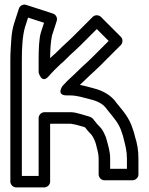

<svg xmlns="http://www.w3.org/2000/svg" viewBox="-20 -763 647 835"><path d="M148 -504V-448C148 -448 160.6 -395.1 192 -431.7C206.6 -448.8 228.2 -470.1 243.3 -484.1C261 -498.4 273.5 -513.2 285.9 -524.6C301.5 -538.9 315.9 -551.6 331.7 -567.3L401 -636.6L452.6 -585L382.3 -514.7C374.6 -506.9 366.8 -499.5 359.1 -492.4L335.2 -470.6C319.8 -456.9 306.9 -442 291.5 -428.8C279.5 -418 264.4 -403.4 252.2 -389.5C252.2 -389.5 221.6 -348 271 -348H286C314.9 -348 345.1 -338 373.9 -330.7C409.3 -321.9 431 -308.9 446.2 -286.1C446.6 -285.6 447.2 -284.8 447.5 -284.4C474.1 -251.2 497.7 -226.7 509.2 -188.5L515 -171L518.7 -155.9C524.8 -131.9 532 -106.1 532 -74V-29H459V-74C459 -106.5 449.6 -130.7 445.4 -149.4C442.7 -161.4 439.2 -170.6 433.4 -182.2L428.4 -192.2C425.4 -198 420.4 -204.9 415.7 -209.7C405.6 -219.7 395.1 -231.7 388.3 -241.2C384.2 -248.1 376 -254.5 363.5 -257.4C353 -260.1 310 -275 290 -275H173C157.9 -275 148 -260.7 148 -250V2H75V-504C75 -553.1 77.6 -607.6 88.9 -645.5L102.1 -686.5L171.5 -663.9L158.2 -622.8C149.6 -596.9 148 -546.5 148 -504ZM205.5 -605.1C205.6 -605.5 205.8 -606.7 205.9 -607.6L226.8 -672.3C230.6 -684.2 224.2 -699.4 210.7 -703.8L93.7 -741.8C80.7 -746 66.4 -738.6 62.2 -725.7L41.1 -660.4C34.1 -637 30.7 -616.6 29 -588.5C27.4 -561.4 25 -537.2 25 -504V27C25 37.7 34.9 52 50 52H173C183.7 52 198 42.1 198 27V-225H287.2C289.2 -224.6 295.9 -223.3 301.7 -222.4C316.6 -219.7 331.5 -214.4 349.6 -209.4C357.7 -198.4 367.6 -187.2 378.6 -176.1C386.2 -165.1 392.8 -151.6 396.8 -137.8C402 -114.9 409 -96 409 -74V-4C409 6.7 418.9 21 434 21H557C567.7 21 582 11.1 582 -4V-74C582 -110 576.4 -140.1 567 -169L563.3 -184.1C563.1 -184.5 562.9 -185.3 562.7 -185.9L556.9 -203.5C541.7 -253 512.1 -283.8 487.2 -314.8C464.2 -348.7 428.1 -368.7 386.1 -379.3C369.5 -383.4 351.5 -389.2 327.5 -393.8C343.5 -408 357.1 -423.1 368.8 -433.4L392.9 -455.6C401.2 -463.2 409.4 -471.1 417.7 -479.3L505.7 -567.3C513.3 -574.9 516.4 -592 505.7 -602.7L418.7 -689.7C411.1 -697.3 394 -700.4 383.3 -689.7L296.3 -602.7C281.9 -588.3 268.2 -576.2 252.1 -561.4C236.5 -547.1 224.2 -532.7 211.4 -522.5C206.8 -518.8 202.7 -514.5 198 -510.1C198.2 -544.6 200.2 -578.4 205.5 -605.1Z"/></svg>

Font: Tape
Style: Regular
Weight: 500
Foundry: Cannot Into Space Fonts
Version: Version 0.97